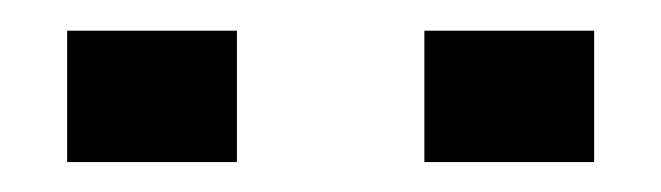

<svg xmlns="http://www.w3.org/2000/svg" viewBox="-20 -908 437 127"><path d="M260.7 -800.8H373V-887.7H260.7ZM24.4 -800.8H136.7V-887.7H24.4Z"/></svg>

Font: Antonio
Style: Regular
Weight: 400
Designer: Vernon Adams
Foundry: Vernon Adams
Version: Version 1.002